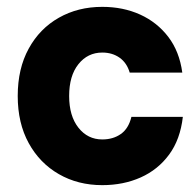

<svg xmlns="http://www.w3.org/2000/svg" viewBox="-20 -530 565 560"><path d="M278.3 10Q207.5 10 151.7 -22.1Q95.8 -54.2 63.8 -112.5Q31.7 -170.8 31.7 -250Q31.7 -330 63.8 -388.3Q95.8 -446.7 151.7 -478.3Q207.5 -510 278.3 -510Q339.2 -510 388.8 -487.5Q438.3 -465 470.8 -422.5Q503.3 -380 511.7 -318.3H358.3Q350 -346.7 328.8 -361.7Q307.5 -376.7 278.3 -376.7Q235.8 -376.7 208.8 -342.9Q181.7 -309.2 181.7 -250Q181.7 -191.7 208.8 -157.5Q235.8 -123.3 278.3 -123.3Q310 -123.3 332.5 -139.2Q355 -155 363.3 -189.2H513.3Q505.8 -123.3 473.3 -79.2Q440.8 -35 390.4 -12.5Q340 10 278.3 10Z"/></svg>

Font: Funnel Sans Light ExtraBold
Style: Regular
Weight: 800
Version: Version 1.000